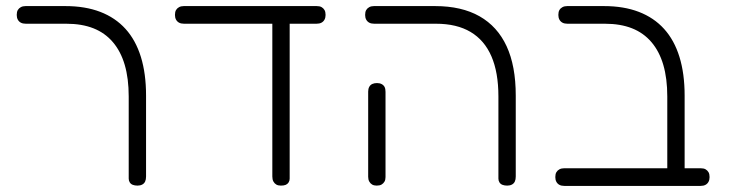

<svg xmlns="http://www.w3.org/2000/svg" viewBox="-20 -600 2412 631"><path d="M432 10Q423 10 416.5 7.5Q410 5 406.5 -0.5Q403 -6 403 -13V-283Q403 -342 390 -386.5Q377 -431 351 -461.5Q325 -492 287 -507Q249 -522 198 -522H65Q55 -522 48.5 -525.5Q42 -529 38.5 -535.5Q35 -542 35 -551Q35 -561 38.5 -567Q42 -573 48.5 -576.5Q55 -580 64 -580H195Q260 -580 309.5 -561Q359 -542 392.5 -505Q426 -468 443 -413Q460 -358 460 -286V-20Q460 -10 457 -3.5Q454 3 447.5 6.5Q441 10 432 10Z M585 -522Q575 -522 568.5 -525.5Q562 -529 558.5 -535.5Q555 -542 555 -551Q555 -561 558.5 -567Q562 -573 568.5 -576.5Q575 -580 584 -580H1021Q1031 -580 1037 -576.5Q1043 -573 1046.5 -567Q1050 -561 1050 -551Q1050 -542 1046.5 -535.5Q1043 -529 1036.5 -525.5Q1030 -522 1020 -522ZM903 10Q894 10 888 6.5Q882 3 878.5 -3.5Q875 -10 875 -20V-523H932V-13Q932 -6 928.5 -0.5Q925 5 919 7.5Q913 10 903 10Z M1647 10Q1638 10 1631.5 7.5Q1625 5 1621.5 -0.5Q1618 -6 1618 -13V-283Q1618 -362 1595 -415Q1572 -468 1526.5 -495Q1481 -522 1413 -522H1210Q1200 -522 1193.5 -525.5Q1187 -529 1183.5 -535.5Q1180 -542 1180 -551Q1180 -561 1183.5 -567Q1187 -573 1193.5 -576.5Q1200 -580 1209 -580H1410Q1497 -580 1556 -546.5Q1615 -513 1645 -448Q1675 -383 1675 -286V-20Q1675 -10 1672 -3.5Q1669 3 1662.5 6.5Q1656 10 1647 10ZM1218 10Q1209 10 1203 6.5Q1197 3 1193.5 -3.5Q1190 -10 1190 -19V-299Q1190 -308 1193.5 -314.5Q1197 -321 1203.5 -324Q1210 -327 1219 -327Q1228 -327 1234.5 -323.5Q1241 -320 1244 -314Q1247 -308 1247 -298V-18Q1247 -9 1243.5 -3Q1240 3 1234 6.5Q1228 10 1218 10Z M2202 11Q2193 11 2186.5 8.5Q2180 6 2176.5 0.5Q2173 -5 2173 -12V-283Q2173 -342 2160 -386.5Q2147 -431 2121 -461.5Q2095 -492 2057 -507Q2019 -522 1968 -522H1845Q1835 -522 1828.5 -525.5Q1822 -529 1818.5 -535.5Q1815 -542 1815 -551Q1815 -561 1818.5 -567Q1822 -573 1828.5 -576.5Q1835 -580 1844 -580H1965Q2030 -580 2079.5 -561Q2129 -542 2162.5 -505Q2196 -468 2213 -413Q2230 -358 2230 -286V-19Q2230 -9 2227 -2.5Q2224 4 2217.5 7.5Q2211 11 2202 11ZM1835 11Q1825 11 1818.5 7.5Q1812 4 1808.5 -2.5Q1805 -9 1805 -18Q1805 -28 1808.5 -34Q1812 -40 1818.5 -43.5Q1825 -47 1834 -47H2283Q2293 -47 2299 -43.5Q2305 -40 2308.5 -34Q2312 -28 2312 -18Q2312 -9 2308.5 -2.5Q2305 4 2298.5 7.5Q2292 11 2282 11Z"/></svg>

Font: Fredoka Light
Style: Regular
Weight: 300
Designer: Ben Nathan
Foundry: Milena B. Brandão, Ben Nathan
Version: Version 2.001